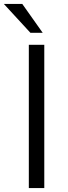

<svg xmlns="http://www.w3.org/2000/svg" viewBox="-46 -949 343 969"><path d="M99.5 -723H177.5V0H99.5ZM66.5 -929H-26.5L107.5 -783.5H169.5Z"/></svg>

Font: Public Sans Thin Light
Style: Regular
Weight: 300
Version: Version 1.007